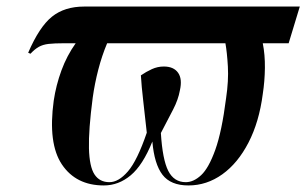

<svg xmlns="http://www.w3.org/2000/svg" viewBox="-20 -556 935 586"><path d="M73 -392 66 -395Q100 -474 138.5 -505Q177 -536 237 -536H895L861 -424H782Q789 -389 788.5 -348.5Q788 -308 782 -269Q771 -184 738.5 -121Q706 -58 658.5 -24Q611 10 555 10Q501 10 476 -22.5Q451 -55 445 -124Q416 -52 379 -21Q342 10 297 10Q212 10 169 -54Q126 -118 144 -249Q151 -296 167.5 -341Q184 -386 211 -424H176Q146 -424 128.5 -422Q111 -420 98.5 -413Q86 -406 73 -392ZM547 0Q571 0 594 -21.5Q617 -43 637 -98.5Q657 -154 670 -256Q678 -310 675.5 -353Q673 -396 668 -424H307Q291 -386 280 -343.5Q269 -301 263 -258Q250 -159 251.5 -103Q253 -47 268.5 -23.5Q284 0 314 0Q342 0 370.5 -33Q399 -66 428 -151Q422 -207 417 -249.5Q412 -292 410 -326Q426 -337 443.5 -345Q461 -353 480 -353Q510 -353 523.5 -334Q537 -315 529 -280Q524 -252 508.5 -222Q493 -192 471 -150Q476 -69 493.5 -34.5Q511 0 547 0Z"/></svg>

Font: Noto Serif Display Condensed SemiBold
Style: Italic
Weight: 600
Width: 3
Italic angle: -12°
Designer: Monotype Design Team
Foundry: Monotype Imaging Inc.
Version: Version 2.009